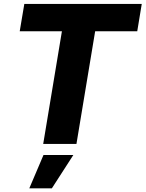

<svg xmlns="http://www.w3.org/2000/svg" viewBox="-20 -748 757 998"><path d="M82.5 -585.4 106.4 -727.5H716.8L693.4 -585.4H474.6L377.4 0H204.6L301.8 -585.4ZM132.3 231 206.1 57.6H361.3L249.5 231Z"/></svg>

Font: Inter 17pt ExtraBold
Style: Italic
Weight: 800
Italic angle: -9.3988°
Version: Version 4.001;git-66647c0bb